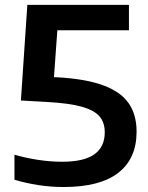

<svg xmlns="http://www.w3.org/2000/svg" viewBox="-20 -760 610 790"><path d="M542 -218.5Q542 -107.5 466.8 -49Q391.5 9.5 241.5 9.5Q189 9.5 137.2 1.5Q85.5 -6.5 39.5 -20.5V-123.5Q85.5 -110 136.8 -102.2Q188 -94.5 236 -94.5Q325.5 -94.5 368.2 -125Q411 -155.5 411 -215.5Q411 -255.5 389.8 -280.8Q368.5 -306 316.8 -320.8Q265 -335.5 172 -340.5L66 -346.5L92.5 -740H510.5V-635.5H216L202 -442.5L215.5 -442Q332.5 -435.5 404.5 -409Q476.5 -382.5 509.2 -335.5Q542 -288.5 542 -218.5Z"/></svg>

Font: Encode Sans Semi Expanded SmBd
Style: Regular
Weight: 600
Width: 6
Designer: Multiple Designers
Foundry: Impallari Type
Version: Version 2.000